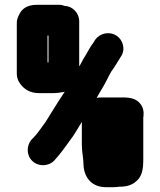

<svg xmlns="http://www.w3.org/2000/svg" viewBox="-20 -709 668 800"><path d="M328 -21C331 34 365 71 422 71H452C461 71 469 70 477 69C507 69 528 63 547 47C573 25 577 -4 577 -49V-221C578 -223 578 -225 578 -228C580 -245 576 -262 565 -276C549 -297 525 -303 492 -303H398C393 -303 388 -302 383 -301C391 -316 399 -330 406 -341C418 -360 432 -391 443 -410C457 -428 470 -452 483 -472C505 -503 492 -543 466 -560C434 -581 395 -569 377 -544L369 -531C362 -522 356 -512 350 -502C338 -479 331 -472 317 -444L311 -433C310 -435 310 -438 310 -441V-621C310 -654 283 -683 251 -684C243 -687 235 -689 228 -689H136C102 -689 78 -679 64 -656C54 -639 49 -624 50 -610V-403C50 -388 54 -375 62 -363C79 -338 104 -321 143 -321H201C216 -321 229 -323 241 -325C244 -325 247 -326 250 -327C224 -289 195 -241 170 -201C154 -180 137 -153 120 -136L112 -128C89 -102 90 -61 115 -38C140 -14 182 -15 206 -40L213 -48C234 -71 254 -100 273 -126C287 -143 307 -179 321 -201V-107C321 -73 328 -51 328 -21ZM182 -561V-449H178V-561Z"/></svg>

Font: Electronic
Style: SuThk
Weight: 900
Version: Version 1.011